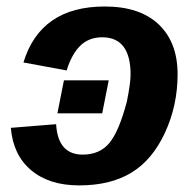

<svg xmlns="http://www.w3.org/2000/svg" viewBox="-20 -558 596 588"><path d="M293 -443.8Q252.4 -443.8 226.1 -418.2Q199.7 -392.6 184.1 -342.3L51.8 -366.7Q104 -538.1 300.8 -538.1Q408.2 -538.1 466.1 -483.2Q523.9 -428.2 523.9 -330.6Q523.9 -235.4 485.4 -151.9Q446.8 -68.4 382.6 -29.3Q318.4 9.8 222.7 9.8Q130.4 9.8 75.2 -36.9Q20 -83.5 13.2 -166.5L151.9 -177.7Q157.2 -84.5 233.4 -84.5Q285.6 -84.5 315.2 -120.4Q344.7 -156.2 368.7 -247.6Q379.9 -303.7 379.9 -329.6Q379.9 -443.8 293 -443.8ZM155.8 -210.9 175.8 -312H313L293 -210.9Z"/></svg>

Font: Liberation Sans
Style: Bold Italic
Weight: 700
Italic angle: -12°
Designer: Steve Matteson
Foundry: Ascender Corporation
Version: Version 2.1.5